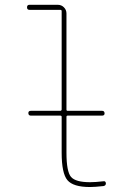

<svg xmlns="http://www.w3.org/2000/svg" viewBox="-20 -750 540 780"><path d="M99.6 -710Q89.8 -710 89.8 -720.2Q89.8 -730.5 99.6 -730.5H214.8Q229.5 -730.5 239.7 -720.2Q250 -710 250 -695.3V-304.7Q250 -299.8 254.9 -299.8H394.5Q404.3 -299.8 404.8 -290Q405.3 -280.3 394.5 -280.3H254.9Q250 -280.3 250 -275.4V-129.9Q250 -52.7 268.6 -31.2Q287.1 -9.8 345.7 -9.8Q367.2 -9.8 401.4 -13.7Q405.3 -14.6 407.7 -11.7Q410.2 -8.8 410.2 -4.9Q410.2 3.9 400.4 5.9Q364.3 9.8 345.7 9.8Q277.3 9.8 253.9 -18.1Q230.5 -45.9 230.5 -129.9V-275.4Q230.5 -280.3 224.6 -280.3H105.5Q95.7 -280.3 95.2 -290Q94.7 -299.8 105.5 -299.8H224.6Q229.5 -299.8 230.5 -304.7V-705.1Q230.5 -710 224.6 -710Z"/></svg>

Font: Rounded-X Mgen+ 2m thin
Style: Regular
Weight: 100
Designer: [Source Han Sans]
Ryoko NISHIZUKA  (kana & ideographs); Paul D. Hunt (Latin, Greek & Cyrillic); Wenlong ZHANG  (bopomofo
Version: Version 1.059.20150602